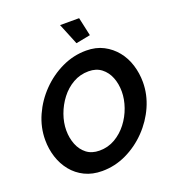

<svg xmlns="http://www.w3.org/2000/svg" viewBox="-161 -1037 1051 1164"><g transform="rotate(-20 364.5 -454.5)"><path d="M299 5Q236 5 187 -19Q138 -43 104.5 -84.5Q71 -126 54 -179Q37 -232 37 -290Q37 -371 71 -447Q105 -523 164 -583.5Q223 -644 298 -679.5Q373 -715 455 -715Q518 -715 566 -690Q614 -665 647.5 -623.5Q681 -582 697.5 -528.5Q714 -475 714 -418Q714 -338 680.5 -262.5Q647 -187 588.5 -126.5Q530 -66 455.5 -30.5Q381 5 299 5ZM326 -117Q381 -117 426.5 -143.5Q472 -170 505 -213Q538 -256 556 -307.5Q574 -359 574 -408Q574 -458 557.5 -499.5Q541 -541 508 -566.5Q475 -592 426 -592Q371 -592 325.5 -566Q280 -540 247 -497Q214 -454 195.5 -402.5Q177 -351 177 -301Q177 -252 193.5 -210Q210 -168 243 -142.5Q276 -117 326 -117ZM360 -914H483L509 -795L416 -777Z"/></g></svg>

Font: Raleway
Style: Bold Italic
Weight: 700
Italic angle: -12°
Designer: Matt McInerney, Pablo Impallari, Rodrigo Fuenzalida
Foundry: Matt McInerney, Pablo Impallari, Rodrigo Fuenzalida
Version: Version 4.101;RELEASE